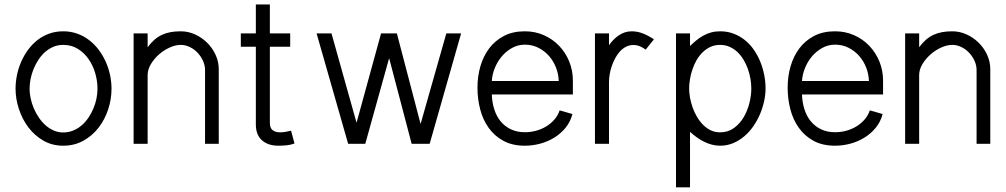

<svg xmlns="http://www.w3.org/2000/svg" viewBox="-20 -636 4448 849"><path d="M473.1 -243.7Q473.1 -197.8 458.5 -152.8Q443.8 -107.9 416.3 -72Q388.7 -36.1 348.9 -13.9Q309.1 8.3 259.3 8.3Q210.4 8.3 171.4 -14.4Q132.3 -37.1 105.2 -73.2Q78.1 -109.4 63.5 -154.3Q48.8 -199.2 48.8 -243.7Q48.8 -273.9 55.2 -304.7Q61.5 -335.4 74 -363.5Q86.4 -391.6 104.2 -416Q122.1 -440.4 145.5 -458.7Q168.9 -477.1 197.5 -487.3Q226.1 -497.6 259.3 -497.6Q292.5 -497.6 321.3 -487.3Q350.1 -477.1 374 -458.7Q397.9 -440.4 416.3 -416Q434.6 -391.6 447.3 -363.5Q460 -335.4 466.6 -304.7Q473.1 -273.9 473.1 -243.7ZM411.1 -243.7Q411.1 -276.9 401.4 -311.3Q391.6 -345.7 372.3 -373.8Q353 -401.9 324.7 -419.7Q296.4 -437.5 259.3 -437.5Q235.8 -437.5 215.8 -429Q195.8 -420.4 179.2 -405.8Q162.6 -391.1 149.9 -371.6Q137.2 -352.1 128.4 -330.6Q119.6 -309.1 115.2 -286.6Q110.8 -264.2 110.8 -243.7Q110.8 -223.6 115.5 -201.4Q120.1 -179.2 129.2 -157.7Q138.2 -136.2 151.4 -116.7Q164.6 -97.2 180.9 -82.5Q197.3 -67.9 217 -59.1Q236.8 -50.3 259.3 -50.3Q282.7 -50.3 303.2 -58.6Q323.7 -66.9 340.6 -81.3Q357.4 -95.7 370.6 -115Q383.8 -134.3 392.8 -155.8Q401.9 -177.2 406.5 -199.7Q411.1 -222.2 411.1 -243.7Z M632.8 -488.3V-427.2Q647.5 -446.8 662.8 -460.2Q678.2 -473.6 696 -481.9Q713.9 -490.2 734.4 -493.9Q754.9 -497.6 779.3 -497.6Q812 -497.6 842.3 -483.9Q872.6 -470.2 896 -447Q919.4 -423.8 933.3 -393.6Q947.3 -363.3 947.3 -330.1V0H886.7V-326.7Q886.7 -347.2 877.7 -366.9Q868.7 -386.7 853.8 -402.6Q838.9 -418.5 819.3 -428Q799.8 -437.5 779.3 -437.5Q756.3 -437.5 730.7 -426Q705.1 -414.6 683.3 -395.5Q661.6 -376.5 647.2 -352.5Q632.8 -328.6 632.8 -303.7V0H570.8V-488.3Z M1282.2 -1.5Q1265.1 4.9 1246.8 6.6Q1228.5 8.3 1210.4 8.3Q1165.5 8.3 1138.4 -15.6Q1111.3 -39.6 1111.3 -85.9V-429.2H1044.9V-488.3H1111.3V-616.2H1173.3V-488.3H1263.2V-429.2H1173.3V-92.3Q1173.3 -69.8 1185.8 -60.3Q1198.2 -50.8 1219.2 -50.8Q1231 -50.8 1243.7 -53.2Q1256.3 -55.7 1267.1 -58.1Z M1445.8 -488.3 1556.6 -93.3 1665 -488.3H1734.9L1839.8 -87.9L1953.6 -488.3H2019L1879.9 0H1800.3L1700.7 -378.9L1595.2 0H1519.5L1379.9 -488.3Z M2511.2 -131.8Q2502.4 -97.7 2481.2 -71.5Q2460 -45.4 2431.2 -27.6Q2402.3 -9.8 2368.7 -0.7Q2335 8.3 2300.8 8.3Q2245.6 8.3 2206.1 -13.2Q2166.5 -34.7 2140.9 -70.6Q2115.2 -106.4 2103.3 -152.6Q2091.3 -198.7 2091.3 -248.5Q2091.3 -297.9 2104.2 -342.8Q2117.2 -387.7 2143.1 -422.1Q2168.9 -456.5 2208.3 -477.1Q2247.6 -497.6 2300.8 -497.6Q2346.7 -497.6 2385.5 -480.2Q2424.3 -462.9 2452.6 -433.1Q2481 -403.3 2497.1 -363.8Q2513.2 -324.2 2513.2 -279.8V-218.3H2154.8Q2155.8 -184.1 2165.3 -153.6Q2174.8 -123 2193.1 -100.3Q2211.4 -77.6 2238.5 -64.5Q2265.6 -51.3 2301.3 -51.3Q2325.7 -51.3 2349.6 -57.6Q2373.5 -64 2394 -76.2Q2414.6 -88.4 2430.7 -106.4Q2446.8 -124.5 2454.6 -147.9ZM2450.7 -277.8Q2449.7 -308.6 2438.5 -337.4Q2427.2 -366.2 2407.5 -388.7Q2387.7 -411.1 2360.6 -424.8Q2333.5 -438.5 2300.8 -438.5Q2270 -438.5 2243.9 -423.8Q2217.8 -409.2 2198.5 -386.2Q2179.2 -363.3 2167.7 -334.5Q2156.2 -305.7 2154.8 -277.8Z M2835 -416.5Q2823.7 -425.3 2809.8 -431.2Q2795.9 -437 2781.2 -437Q2763.2 -437 2748 -429.2Q2732.9 -421.4 2720.9 -408.2Q2709 -395 2700 -377.9Q2690.9 -360.8 2684.8 -342.8Q2678.7 -324.7 2675.8 -306.6Q2672.9 -288.6 2672.9 -273.4V0H2610.8V-488.3H2672.9V-436Q2681.6 -448.7 2692.4 -459.7Q2703.1 -470.7 2715.6 -479.2Q2728 -487.8 2742.4 -492.7Q2756.8 -497.6 2772.9 -497.6Q2799.3 -497.6 2824.2 -487.5Q2849.1 -477.5 2871.6 -461.9Z M2969.2 192.4V-488.3H3031.2V-432.6Q3045.4 -446.3 3060.1 -458.3Q3074.7 -470.2 3090.8 -479Q3106.9 -487.8 3125 -492.7Q3143.1 -497.6 3164.1 -497.6Q3197.3 -497.6 3224.9 -486.8Q3252.4 -476.1 3274.9 -457.8Q3297.4 -439.5 3314.2 -414.8Q3331.1 -390.1 3342.3 -362.1Q3353.5 -334 3359.4 -304Q3365.2 -273.9 3365.2 -244.6Q3365.2 -217.8 3358.9 -188.5Q3352.5 -159.2 3340.6 -131.1Q3328.6 -103 3311 -77.6Q3293.5 -52.2 3271 -33.2Q3248.5 -14.2 3221.7 -2.9Q3194.8 8.3 3164.1 8.3Q3145 8.3 3127 3.4Q3108.9 -1.5 3092.3 -9.8Q3075.7 -18.1 3060.3 -29.3Q3044.9 -40.5 3031.2 -53.2V192.4ZM3302.2 -244.6Q3302.2 -264.6 3298.6 -286.6Q3294.9 -308.6 3287.4 -330.1Q3279.8 -351.6 3268.3 -371.1Q3256.8 -390.6 3241.5 -405.3Q3226.1 -419.9 3206.8 -428.7Q3187.5 -437.5 3164.1 -437.5Q3140.6 -437.5 3121.6 -428.7Q3102.5 -419.9 3087.2 -405Q3071.8 -390.1 3060.5 -370.6Q3049.3 -351.1 3042 -329.6Q3034.7 -308.1 3031 -286.1Q3027.3 -264.2 3027.3 -244.6Q3027.3 -225.6 3031.2 -203.9Q3035.2 -182.1 3042.7 -160.6Q3050.3 -139.2 3062 -119.4Q3073.7 -99.6 3088.9 -84.2Q3104 -68.8 3122.8 -59.8Q3141.6 -50.8 3164.1 -50.8Q3199.2 -50.8 3225.3 -69.8Q3251.5 -88.9 3268.6 -117.9Q3285.6 -147 3293.9 -180.9Q3302.2 -214.8 3302.2 -244.6Z M3882.8 -131.8Q3874 -97.7 3852.8 -71.5Q3831.5 -45.4 3802.7 -27.6Q3773.9 -9.8 3740.2 -0.7Q3706.5 8.3 3672.4 8.3Q3617.2 8.3 3577.6 -13.2Q3538.1 -34.7 3512.5 -70.6Q3486.8 -106.4 3474.9 -152.6Q3462.9 -198.7 3462.9 -248.5Q3462.9 -297.9 3475.8 -342.8Q3488.8 -387.7 3514.6 -422.1Q3540.5 -456.5 3579.8 -477.1Q3619.1 -497.6 3672.4 -497.6Q3718.3 -497.6 3757.1 -480.2Q3795.9 -462.9 3824.2 -433.1Q3852.5 -403.3 3868.7 -363.8Q3884.8 -324.2 3884.8 -279.8V-218.3H3526.4Q3527.3 -184.1 3536.9 -153.6Q3546.4 -123 3564.7 -100.3Q3583 -77.6 3610.1 -64.5Q3637.2 -51.3 3672.9 -51.3Q3697.3 -51.3 3721.2 -57.6Q3745.1 -64 3765.6 -76.2Q3786.1 -88.4 3802.2 -106.4Q3818.4 -124.5 3826.2 -147.9ZM3822.3 -277.8Q3821.3 -308.6 3810.1 -337.4Q3798.8 -366.2 3779.1 -388.7Q3759.3 -411.1 3732.2 -424.8Q3705.1 -438.5 3672.4 -438.5Q3641.6 -438.5 3615.5 -423.8Q3589.4 -409.2 3570.1 -386.2Q3550.8 -363.3 3539.3 -334.5Q3527.8 -305.7 3526.4 -277.8Z M4044.4 -488.3V-427.2Q4059.1 -446.8 4074.5 -460.2Q4089.8 -473.6 4107.7 -481.9Q4125.5 -490.2 4146 -493.9Q4166.5 -497.6 4190.9 -497.6Q4223.6 -497.6 4253.9 -483.9Q4284.2 -470.2 4307.6 -447Q4331.1 -423.8 4345 -393.6Q4358.9 -363.3 4358.9 -330.1V0H4298.3V-326.7Q4298.3 -347.2 4289.3 -366.9Q4280.3 -386.7 4265.4 -402.6Q4250.5 -418.5 4231 -428Q4211.4 -437.5 4190.9 -437.5Q4168 -437.5 4142.3 -426Q4116.7 -414.6 4095 -395.5Q4073.2 -376.5 4058.8 -352.5Q4044.4 -328.6 4044.4 -303.7V0H3982.4V-488.3Z"/></svg>

Font: SengBuhan
Style: Regular
Weight: 400
Designer: John M. Durdin
Foundry: Lao Script for Windows
Version: Version 1.400